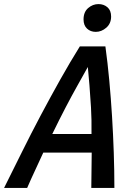

<svg xmlns="http://www.w3.org/2000/svg" viewBox="-74 -920 654 940"><path d="M-54 0Q-11 -86 33.5 -176Q78 -266 125.5 -355.5Q173 -445 221 -530.5Q269 -616 317 -693H442Q453 -613 461 -526.5Q469 -440 474.5 -350.5Q480 -261 483 -172.5Q486 -84 486 0H373Q373 -44 374 -87Q375 -130 375 -173H138Q119 -131 98.5 -87.5Q78 -44 59 0ZM182 -264H374Q375 -335 371.5 -394Q368 -453 364 -502Q360 -551 356 -592Q332 -549 304.5 -500Q277 -451 246.5 -392.5Q216 -334 182 -264ZM395 -764Q369 -764 352 -780Q335 -796 335 -825Q335 -861 357.5 -880.5Q380 -900 408 -900Q434 -900 452 -884.5Q470 -869 470 -839Q470 -805 446.5 -784.5Q423 -764 395 -764Z"/></svg>

Font: Ubuntu Sans Mono Medium
Style: Italic
Weight: 500
Italic angle: -13.5°
Monospace: yes
Designer: Dalton Maag Ltd
Foundry: Dalton Maag Ltd
Version: Version 1.006